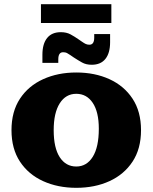

<svg xmlns="http://www.w3.org/2000/svg" viewBox="-20 -887 730 919"><path d="M176 -777V-867H513V-777ZM183 -625Q183 -677 205.5 -705Q228 -733 271 -733Q298 -733 317.5 -722.5Q337 -712 357 -698L373 -687Q383 -680 390.5 -676.5Q398 -673 408 -673Q431 -673 431 -707V-724H507V-685Q507 -633 484.5 -605Q462 -577 419 -577Q392 -577 372.5 -588Q353 -599 333 -612L317 -623Q307 -630 300 -633.5Q293 -637 282 -637Q259 -637 259 -603V-586H183ZM345 12Q257 12 186.5 -20Q116 -52 75.5 -113.5Q35 -175 35 -264Q35 -353 75.5 -414.5Q116 -476 186.5 -508Q257 -540 345 -540Q434 -540 504 -508Q574 -476 614.5 -414.5Q655 -353 655 -264Q655 -175 614.5 -113.5Q574 -52 504 -20Q434 12 345 12ZM345 -90Q395 -90 424 -136.5Q453 -183 453 -271Q453 -351 424 -394.5Q395 -438 345 -438Q295 -438 266 -392.5Q237 -347 237 -264Q237 -179 266 -134.5Q295 -90 345 -90Z"/></svg>

Font: Montagu Slab 16pt
Style: Bold
Weight: 700
Designer: Florian Karsten
Foundry: Florian Karsten
Version: Version 1.000; ttfautohint (v1.8.3)